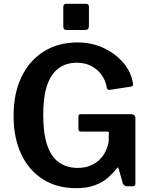

<svg xmlns="http://www.w3.org/2000/svg" viewBox="-20 -974 787 1004"><path d="M377 10Q278 10 204.5 -36.5Q131 -83 91 -168Q51 -253 51 -368Q51 -487 93 -573Q135 -659 210 -705.5Q285 -752 385 -752Q462 -752 524 -722Q586 -692 625.5 -645Q665 -598 674 -544Q677 -531 675 -527Q673 -523 664 -521L553 -504Q545 -504 542.5 -507Q540 -510 538 -518Q532 -553 511.5 -582Q491 -611 458 -628.5Q425 -646 382 -646Q326 -646 286.5 -617Q247 -588 226.5 -528Q206 -468 206 -374Q206 -275 227 -214Q248 -153 289 -124.5Q330 -96 386 -96Q424 -96 452.5 -108Q481 -120 501 -139.5Q521 -159 532.5 -183.5Q544 -208 548 -233L549 -273Q553 -286 540 -286H404Q397 -286 393.5 -289Q390 -292 390 -301V-365Q390 -377 404 -377H664Q676 -377 682 -371.5Q688 -366 688 -357V-14Q688 -7 684.5 -3.5Q681 0 675 0H646Q638 0 632.5 -3Q627 -6 622 -15L600 -94Q598 -98 595.5 -98Q593 -98 590 -93Q571 -68 543.5 -44Q516 -20 475.5 -5Q435 10 377 10ZM445 -938V-838Q445 -827 440 -822Q435 -817 422 -817H330Q319 -817 315 -821.5Q311 -826 311 -836V-937Q311 -954 326 -954H431Q445 -954 445 -938Z"/></svg>

Font: Libre Franklin Thin SemiBold
Style: Regular
Weight: 600
Version: Version 3.000